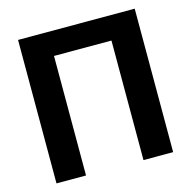

<svg xmlns="http://www.w3.org/2000/svg" viewBox="-104 -815 917 919"><g transform="rotate(-15 354.0 -355.5)"><path d="M642.6 0H495.6V-592.3H210.9V0H64.5V-710.9H642.6Z"/></g></svg>

Font: SteelSelectRoboto
Style: Roboto-Bold
Weight: 700
Designer: Google
Version: Version 2.137; 2017